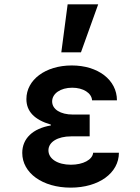

<svg xmlns="http://www.w3.org/2000/svg" viewBox="-20 -850 640 880"><path d="M402 -390H516C516 -484 429 -550 309 -550C188 -550 101 -484 101 -396C101 -340 137 -301 213 -279V-275C130 -261 82 -215 82 -149C82 -57 175 10 304 10C433 10 525 -57 525 -150H407C404 -118 361 -95 305 -95C244 -95 202 -122 202 -161C202 -199 244 -225 306 -225H391V-325H314C257 -325 219 -349 219 -385C219 -421 257 -448 311 -448C361 -448 400 -424 402 -390ZM430 -830H290L261 -610H351Z"/></svg>

Font: CommitMono
Style: 700Regular
Weight: 700
Monospace: yes
Designer: Eigil Nikolajsen
Foundry: Eigil Nikolajsen
Version: Version 1.143